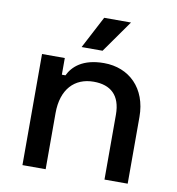

<svg xmlns="http://www.w3.org/2000/svg" viewBox="-79 -767 773 839"><g transform="rotate(10 307.5 -348.0)"><path d="M76 0H179V-249C179 -355 235 -413 320 -413C395 -413 440 -374 440 -288V0H543V-296C543 -423 462 -501 350 -501C255 -501 212 -459 193 -419H177V-493H76ZM241 -553H334L435 -696H316Z"/></g></svg>

Font: Meta Space Medium
Style: Regular
Weight: 500
Designer: Meta Pool / Florian Karsten
Foundry: Meta Pool / Florian Karsten
Version: Version 2.000;Glyphs 3.1.1 (3137)